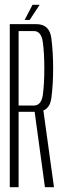

<svg xmlns="http://www.w3.org/2000/svg" viewBox="-20 -775 268 795"><path d="M20.5 0H57V-312H130Q185 -312 192.5 -367.8Q200 -423.5 200 -491.5Q200 -560 192.5 -617.5Q185 -675 130.5 -675H20.5ZM166 0H203.5L158 -329L122.5 -319ZM57 -338V-646.5H119.5Q151 -646.5 157.2 -601.2Q163.5 -556 163.5 -491.5Q163.5 -428 157.5 -383Q151.5 -338 119.5 -338ZM82 -692.5H103L144 -755H114.5Z"/></svg>

Font: Anybody ExtraCondensed ExtraLight
Style: Regular
Weight: 250
Width: 2
Version: Version 1.113;gftools[0.9.25]